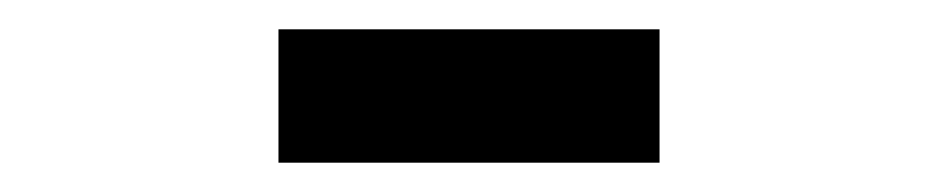

<svg xmlns="http://www.w3.org/2000/svg" viewBox="-20 -800 640 131"><path d="M170 -689V-780H430V-689Z"/></svg>

Font: Mantou Sans
Style: Regular
Weight: 400
Designer: Mant0u / artakana
Foundry: Mant0u / artakana
Version: Version 1.001;October 22, 2023;FontCreator 14.0.0.2901 64-bi